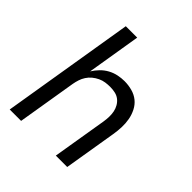

<svg xmlns="http://www.w3.org/2000/svg" viewBox="-200 -868 1001 1001"><g transform="rotate(45 300.0 -367.5)"><path d="M32 0 153 -735H237L188 -437Q201 -458 218.5 -476Q236 -494 258 -506Q280 -518 304 -523Q328 -528 351 -528Q380 -528 407.5 -520.5Q435 -513 455.5 -496.5Q476 -480 488.5 -455.5Q501 -431 506 -404Q511 -377 510 -348Q509 -319 504 -290L456 0H372L422 -302Q425 -321 425.5 -340Q426 -359 422.5 -376.5Q419 -394 410 -409.5Q401 -425 387.5 -435.5Q374 -446 356 -450Q338 -454 319 -454Q302 -454 284.5 -451.5Q267 -449 250 -441Q233 -433 218.5 -421Q204 -409 194 -393.5Q184 -378 178.5 -361Q173 -344 170 -327L116 0Z"/></g></svg>

Font: Iosevka Extended Oblique
Style: Regular
Weight: 400
Width: 7
Italic angle: -9°
Monospace: yes
Designer: Belleve Invis
Foundry: Belleve Invis
Version: Version 32.0.1; ttfautohint (v1.8.4)